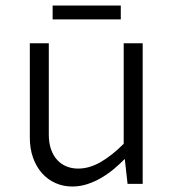

<svg xmlns="http://www.w3.org/2000/svg" viewBox="-20 -677 635 707"><path d="M505.4 0H449.7L439.5 -91.8Q421.9 -73.7 400.4 -55.7Q378.9 -37.6 354.2 -22.9Q329.6 -8.3 302.5 0.7Q275.4 9.8 246.1 9.8Q212.9 9.8 184.3 -2.9Q155.8 -15.6 134.8 -39.1Q113.8 -62.5 101.8 -95.9Q89.8 -129.4 89.8 -170.9V-517.6H159.7V-181.2Q159.7 -150.4 168 -127Q176.3 -103.5 190.7 -87.9Q205.1 -72.3 224.9 -64.2Q244.6 -56.2 267.6 -56.2Q309.1 -56.2 350.8 -80.3Q392.6 -104.5 435.5 -147.5V-517.6H505.4ZM173.8 -656.7H424.8V-605.5H173.8Z"/></svg>

Font: Proza Libre
Style: Light
Weight: 300
Designer: Jasper de Waard
Foundry: Jasper de Waard
Version: Version 1.000; ttfautohint (v1.4.1.8-43bc)